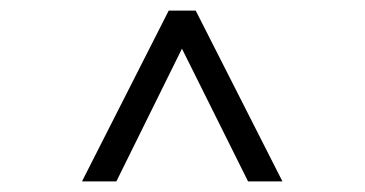

<svg xmlns="http://www.w3.org/2000/svg" viewBox="-20 -718 690 363"><path d="M135 -375 299 -698H350L514 -375H449L324 -626L200 -375Z"/></svg>

Font: Azeret Mono ExtraLight
Style: Regular
Weight: 250
Designer: Martin Vácha
Foundry: Displaay
Version: Version 1.002